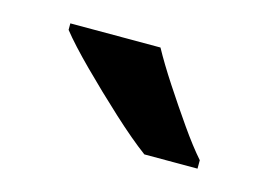

<svg xmlns="http://www.w3.org/2000/svg" viewBox="-40 -829 399 286"><g transform="rotate(15 159.5 -686.0)"><path d="M179 -766Q191 -744 209 -716.5Q227 -689 245.5 -662.5Q264 -636 279 -619V-606H197Q174 -623 143 -651.5Q112 -680 83.5 -708.5Q55 -737 40 -756V-766Z"/></g></svg>

Font: Noto Sans Georgian SemiCondensed SemiBold
Style: Regular
Weight: 600
Width: 4
Designer: Monotype Design Team, Akaki Razmadze
Foundry: Google LLC
Version: Version 2.005; ttfautohint (v1.8.4.7-5d5b)